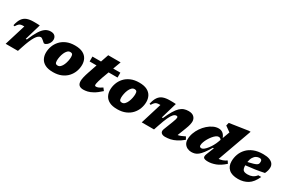

<svg xmlns="http://www.w3.org/2000/svg" viewBox="102 -1916 4567 3100"><g transform="rotate(30 2385.5 -366.0)"><path d="M186.5 -393.5H179Q146.5 -393.5 125.5 -389Q104.5 -384.5 87.2 -368.2Q70 -352 48 -316.5L24.5 -322.5Q42.5 -406 74.8 -452Q107 -498 157.5 -516.5Q208 -535 280 -535Q308 -535 326 -534.8Q344 -534.5 359.5 -533.8Q375 -533 394.5 -531.5L306.5 -231.5H327Q373.5 -343.5 415.5 -410.5Q457.5 -477.5 502 -507.2Q546.5 -537 600 -537Q651.5 -537 677.2 -510.8Q703 -484.5 703 -443Q703 -411 687 -381.2Q671 -351.5 647 -332.5Q623 -313.5 598.5 -313.5Q595.5 -313.5 582.8 -325Q570 -336.5 557 -348Q544 -359.5 530.2 -368.5Q516.5 -377.5 506 -377.5Q459.5 -377.5 415.5 -306.5Q371.5 -235.5 323 -87.5L294.5 0H65.5Z M1052 -537Q1143.5 -537 1199.2 -508Q1255 -479 1280.2 -430.2Q1305.5 -381.5 1305.5 -322Q1305.5 -259 1283.8 -199Q1262 -139 1218.5 -90.8Q1175 -42.5 1108.8 -13.8Q1042.5 15 953 15Q861.5 15 805.8 -14Q750 -43 724.8 -92Q699.5 -141 699.5 -200Q699.5 -263 721.2 -323Q743 -383 786.5 -431.2Q830 -479.5 896.5 -508.2Q963 -537 1052 -537ZM967 -114.5Q996.5 -114.5 1019.2 -137.5Q1042 -160.5 1057.2 -196.2Q1072.5 -232 1080.2 -271Q1088 -310 1088 -342Q1088 -379 1076.2 -393.2Q1064.5 -407.5 1038 -407.5Q1008.5 -407.5 985.8 -384.5Q963 -361.5 947.8 -325.8Q932.5 -290 924.8 -251Q917 -212 917 -180Q917 -143 929 -128.8Q941 -114.5 967 -114.5Z M1382 -431V-522H1542L1592 -668H1823L1769.5 -522H1902.5V-431H1736L1687.5 -299.5Q1671 -250.5 1663 -221.5Q1655 -192.5 1652.5 -177.2Q1650 -162 1650 -153.5Q1650 -138 1656.8 -133.8Q1663.5 -129.5 1676.5 -129.5Q1691 -129.5 1713.5 -137.2Q1736 -145 1785 -178L1821 -131.5Q1748.5 -65 1692.8 -34Q1637 -3 1594.8 6Q1552.5 15 1520 15Q1467 15 1440.2 -9.2Q1413.5 -33.5 1413.5 -87Q1413.5 -145.5 1455 -266.5L1511 -431Z M2249.5 -537Q2341 -537 2396.8 -508Q2452.5 -479 2477.8 -430.2Q2503 -381.5 2503 -322Q2503 -259 2481.2 -199Q2459.5 -139 2416 -90.8Q2372.5 -42.5 2306.2 -13.8Q2240 15 2150.5 15Q2059 15 2003.2 -14Q1947.5 -43 1922.2 -92Q1897 -141 1897 -200Q1897 -263 1918.8 -323Q1940.5 -383 1984 -431.2Q2027.5 -479.5 2094 -508.2Q2160.5 -537 2249.5 -537ZM2164.5 -114.5Q2194 -114.5 2216.8 -137.5Q2239.5 -160.5 2254.8 -196.2Q2270 -232 2277.8 -271Q2285.5 -310 2285.5 -342Q2285.5 -379 2273.8 -393.2Q2262 -407.5 2235.5 -407.5Q2206 -407.5 2183.2 -384.5Q2160.5 -361.5 2145.2 -325.8Q2130 -290 2122.2 -251Q2114.5 -212 2114.5 -180Q2114.5 -143 2126.5 -128.8Q2138.5 -114.5 2164.5 -114.5Z M2585 -316.5 2561.5 -322.5Q2579.5 -406 2611.8 -452Q2644 -498 2694.5 -516.5Q2745 -535 2817 -535Q2840 -535 2856.5 -534.8Q2873 -534.5 2890.2 -534Q2907.5 -533.5 2931.5 -531.5L2843.5 -231.5H2864Q2905 -324.5 2941 -384.2Q2977 -444 3012.2 -477.2Q3047.5 -510.5 3085.8 -523.8Q3124 -537 3169 -537Q3237.5 -537 3271.2 -503.2Q3305 -469.5 3305 -419.5Q3305 -395.5 3297.2 -360.5Q3289.5 -325.5 3267.5 -269L3206.5 -112Q3232.5 -116.5 3262.8 -128Q3293 -139.5 3334 -160.5L3361 -112.5Q3299 -61.5 3245 -33.8Q3191 -6 3141.5 4.5Q3092 15 3043.5 15Q2993.5 15 2970.5 -10.8Q2947.5 -36.5 2966.5 -85L3033 -255.5Q3050.5 -300 3055.2 -319.2Q3060 -338.5 3060 -350.5Q3060 -374 3034.5 -374Q3007 -374 2980.8 -346.8Q2954.5 -319.5 2925.5 -256.8Q2896.5 -194 2860.5 -86.5L2831.5 0H2602.5L2723.5 -393.5H2716Q2683.5 -393.5 2662.5 -389Q2641.5 -384.5 2624.2 -368.2Q2607 -352 2585 -316.5Z M4142 -115.5Q4057 -40 3982.8 -12.5Q3908.5 15 3843.5 15Q3783 15 3763 -4.5Q3743 -24 3764.5 -78.5L3820.5 -219H3803.5Q3758.5 -143.5 3723 -97Q3687.5 -50.5 3656.8 -26.2Q3626 -2 3596 6.5Q3566 15 3532 15Q3495 15 3460 -1Q3425 -17 3402.5 -50Q3380 -83 3380 -134.5Q3380 -192 3400.5 -249.5Q3421 -307 3456 -358.5Q3491 -410 3536.2 -450.2Q3581.5 -490.5 3631.2 -513.8Q3681 -537 3730 -537Q3822.5 -537 3861.5 -434L3910 -566.5L3809.5 -638.5L3823.5 -695L4168.5 -747H4201L3972.5 -109.5Q4010 -113 4042.5 -124.5Q4075 -136 4112.5 -161ZM3607.5 -153.5Q3607.5 -118.5 3646 -118.5Q3666.5 -118.5 3692.5 -139.8Q3718.5 -161 3744.8 -195Q3771 -229 3793.2 -268.5Q3815.5 -308 3829 -345L3846 -391.5Q3835 -408.5 3822.8 -414Q3810.5 -419.5 3795.5 -419.5Q3774 -419.5 3748.8 -401Q3723.5 -382.5 3698.8 -352.2Q3674 -322 3653.2 -286.2Q3632.5 -250.5 3620 -215.5Q3607.5 -180.5 3607.5 -153.5Z M4714.5 -201Q4660.5 -80.5 4583 -32.8Q4505.5 15 4403.5 15Q4287.5 15 4229.8 -37.5Q4172 -90 4172 -181Q4172 -249.5 4195.2 -313Q4218.5 -376.5 4266 -427.2Q4313.5 -478 4386.8 -507.5Q4460 -537 4560.5 -537Q4634 -537 4679 -519.5Q4724 -502 4744.8 -472.8Q4765.5 -443.5 4765.5 -407.5Q4765.5 -381.5 4758.8 -352Q4752 -322.5 4734.5 -287Q4652.5 -269 4565.8 -256.2Q4479 -243.5 4396.5 -235.5Q4397 -173.5 4418.5 -149.5Q4440 -125.5 4501 -125.5Q4549.5 -125.5 4588.2 -142.5Q4627 -159.5 4660 -201ZM4538 -454.5Q4508 -454.5 4479.2 -438.8Q4450.5 -423 4429.2 -388.5Q4408 -354 4400 -298Q4466 -313 4503.2 -324.8Q4540.5 -336.5 4557.8 -348.2Q4575 -360 4579.5 -375Q4584 -390 4584 -411.5Q4584 -454.5 4538 -454.5Z"/></g></svg>

Font: Newsreader Caption ExtraBold
Style: Italic
Weight: 800
Italic angle: -17°
Designer: Hugues Gentile
Foundry: Production Type
Version: Version 1.001